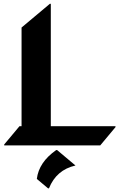

<svg xmlns="http://www.w3.org/2000/svg" viewBox="-20 -777 640 1026"><path d="M280.3 24.9Q280.3 24.9 285.2 24.9L383.3 107.4Q280.8 130.9 241.7 229.5H236.8L176.8 179.2Q187.5 89.8 280.3 24.9ZM515.6 0H2.4V-4.9L84 -102.5H95.2V-629.9L246.6 -756.8H251.5V-102.5H597.2V-97.7Z"/></svg>

Font: Gothica
Style: Bold
Weight: 700
Designer: Wojciech Kalinowski "wmk69" (wmk69@o2.pl)
Foundry: Wojciech Kalinowski "wmk69" (wmk69@o2.pl)
Version: Version 2.1.0; 2021-05-14